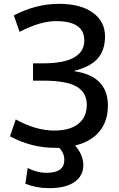

<svg xmlns="http://www.w3.org/2000/svg" viewBox="-20 -760 619 1000"><path d="M414 100Q414 156 368 188Q322 220 234 220Q170 220 112 197L124 115Q172 140 223 140Q315 140 315 73Q315 37 288 10H267Q144 10 32 -50L62 -138Q167 -80 262 -80Q344 -80 388 -115Q432 -150 432 -215Q432 -278 379 -309Q326 -340 202 -340H152V-430H202Q419 -430 419 -550Q419 -650 272 -650Q189 -650 82 -594L52 -680Q168 -740 287 -740Q400 -740 463.5 -694Q527 -648 527 -570Q527 -499 489 -455.5Q451 -412 367 -391V-389Q542 -364 542 -210Q542 -129 498 -75.5Q454 -22 371 -2Q414 47 414 100Z"/></svg>

Font: Mplus 1p Medium
Style: Regular
Weight: 500
Version: Version 1.061